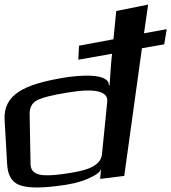

<svg xmlns="http://www.w3.org/2000/svg" viewBox="-91 -792 746 836"><path d="M177 -452C16 -424 -77 -381 -71 -270L-60 -79C-58 -30 -40 0 -8 13C24 26 79 28 157 18C213 12 258 1 292 -14C327 -29 346 -43 349 -57L345 -13L450 -26L527 -582L624 -599L635 -665L536 -647L554 -772L415 -744L403 -621L253 -593L250 -532L397 -558C393 -526 390 -480 386 -420H383C386 -475 254 -466 177 -452ZM181 -34C97 -23 43 -25 42 -78L38 -296C38 -323 48 -343 68 -354C89 -366 134 -378 204 -389C322 -409 380 -395 376 -350L353 -120C347 -63 272 -46 181 -34Z"/></svg>

Font: Gamestation Warped
Style: Regular
Weight: 400
Designer: Jonas Hecksher
Foundry: Jonas Hecksher, Playtypeª, e-types AS
Version: Version 1.003